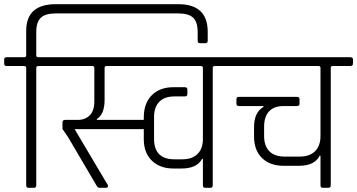

<svg xmlns="http://www.w3.org/2000/svg" viewBox="-33 -896 1704 916"><path d="M233 -876H818Q958 -876 958 -744V-702Q958 -690 947 -690H921Q910 -690 910 -702V-743Q910 -792 888 -812Q866 -832 818 -832H233Q184 -832 162 -811.5Q140 -791 140 -743V-632Q140 -623 150 -623H234Q246 -623 246 -612V-593Q246 -581 234 -581H150Q140 -581 140 -572V-12Q140 0 129 0H103Q92 0 92 -12V-572Q92 -581 82 -581H-1Q-13 -581 -13 -593V-612Q-13 -623 -1 -623H82Q92 -623 92 -632V-749Q92 -876 233 -876Z M229 -623H1076Q1088 -623 1088 -612V-593Q1088 -581 1076 -581H992Q982 -581 982 -572V-12Q982 0 971 0H946Q935 0 935 -12V-138H931Q907 -92 832 -92H795Q730 -92 691.5 -129.5Q653 -167 653 -232V-280H323L476 -22Q482 -16 482 -8Q482 0 471 0H443Q433 0 428 -10L294 -238L265 -281V-312Q265 -324 278 -324H338Q373 -324 395 -345.5Q417 -367 417 -413V-572Q417 -581 408 -581H229Q217 -581 217 -593V-612Q217 -623 229 -623ZM935 -232V-572Q935 -581 925 -581H475Q466 -581 466 -572V-420Q466 -351 429 -328V-324H653V-339Q654 -405 692 -442.5Q730 -480 795 -480H848Q861 -480 861 -469V-447Q861 -436 848 -436H799Q752 -436 727 -410.5Q702 -385 702 -337V-234Q702 -136 799 -136H836Q884 -136 909.5 -161.5Q935 -187 935 -232Z M1224 -390H1107Q1095 -390 1095 -401V-423Q1095 -434 1107 -434H1383Q1396 -434 1396 -423V-401Q1396 -390 1383 -390H1319Q1274 -390 1250.5 -364.5Q1227 -339 1227 -291V-247Q1227 -200 1252 -174.5Q1277 -149 1324 -149H1397Q1444 -149 1470 -174.5Q1496 -200 1496 -247V-572Q1496 -581 1487 -581H1071Q1059 -581 1059 -593V-612Q1059 -623 1071 -623H1638Q1651 -623 1651 -612V-593Q1651 -581 1638 -581H1554Q1545 -581 1545 -572V-12Q1545 0 1533 0H1507Q1496 0 1496 -12V-153H1492Q1468 -105 1393 -105H1320Q1255 -105 1217 -142Q1179 -179 1179 -245V-290Q1179 -360 1224 -386Z"/></svg>

Font: Rajdhani
Style: Regular
Weight: 400
Designer: Satya Rajpurohit, Jyotish Sonowal
Foundry: Indian Type Foundry
Version: Version 1.201;PS 1.0;hotconv 1.0.78;makeotf.lib2.5.61930; tt